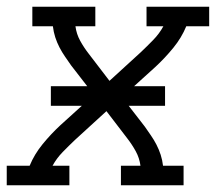

<svg xmlns="http://www.w3.org/2000/svg" viewBox="-33 -550 653 570"><path d="M-13 0V-58H55Q69 -92 93.5 -122Q118 -152 146 -178L210 -236H118V-294H226L178 -356Q169 -369 160 -382Q151 -395 143.5 -409.5Q136 -424 131 -439.5Q126 -455 124 -472H63V-530H250V-472H191Q194 -449 205 -429Q216 -409 230 -391L292 -310L385 -395Q404 -413 422 -431.5Q440 -450 452 -472H402V-530H588V-472H520Q506 -438 481.5 -408Q457 -378 429 -352L365 -294H457V-236H349L397 -174Q406 -161 415 -148Q424 -135 431.5 -120.5Q439 -106 444 -90.5Q449 -75 451 -58H512V0H326V-58H384Q381 -81 370 -101Q359 -121 345 -139L283 -220L190 -135Q171 -117 153 -98.5Q135 -80 123 -58H173V0Z"/></svg>

Font: Iosevka Curly Slab LtEx
Style: Italic
Weight: 300
Width: 7
Italic angle: -9°
Monospace: yes
Designer: Belleve Invis
Foundry: Belleve Invis
Version: Version 11.1.0; ttfautohint (v1.8.3)